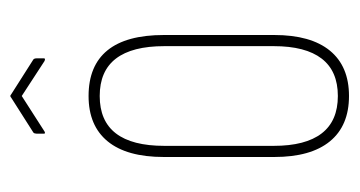

<svg xmlns="http://www.w3.org/2000/svg" viewBox="-178 -494 678 362"><g transform="rotate(-90 161.0 -313.0)"><path d="M161 6Q105 6 75.5 -30Q46 -66 46 -135V-343Q46 -413 75.5 -449Q105 -485 161 -485Q218 -485 247 -449.5Q276 -414 276 -343V-135Q276 -66 246.5 -30Q217 6 161 6ZM161 -15Q208 -15 231.5 -45.5Q255 -76 255 -136V-342Q255 -403 231.5 -433.5Q208 -464 161 -464Q114 -464 90.5 -433.5Q67 -403 67 -342V-136Q67 -76 90.5 -45.5Q114 -15 161 -15ZM94 -568Q90 -566 90 -569V-583Q90 -587 92 -589L158 -631Q161 -634 164 -631L230 -589Q232 -587 232 -583V-569Q232 -566 227 -568L161 -611Z"/></g></svg>

Font: Sofia Sans Extra Condensed Thin
Style: Regular
Weight: 250
Version: Version 4.100